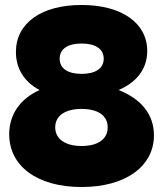

<svg xmlns="http://www.w3.org/2000/svg" viewBox="-20 -736 656 772"><path d="M308 16C486 16 599 -68 599 -192C599 -277 546 -339 457 -374C531 -406 572 -460 572 -531C572 -643 470 -716 308 -716C146 -716 44 -643 44 -527C44 -460 78 -406 139 -374C62 -339 17 -277 17 -196C17 -68 130 16 308 16ZM308 -439C252 -439 220 -461 220 -500C220 -539 252 -561 308 -561C364 -561 397 -539 397 -500C397 -461 364 -439 308 -439ZM308 -149C241 -149 202 -178 202 -224C202 -270 241 -298 308 -298C376 -298 413 -270 413 -224C413 -178 376 -149 308 -149Z"/></svg>

Font: Fixel Display Black
Style: Regular
Weight: 900
Designer: AlfaBravo + MacPaw
Foundry: Kyrylo Tkachov, Marchela Mozhyna, Serhii Makarenko, Maria Weinstein, Zakhar Kryvoshyya
Version: Version 1.211